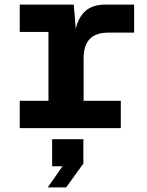

<svg xmlns="http://www.w3.org/2000/svg" viewBox="-20 -558 640 836"><path d="M66 0V-119H191V-419H66V-538H301L310 -433Q322 -484 353 -511Q384 -538 440 -538H564V-416H453Q397 -416 370.5 -388Q344 -360 344 -304V-119H506V0ZM188 258 252 166H207V48H343V154L268 258Z"/></svg>

Font: Geist Mono ExtraBold
Style: Regular
Weight: 800
Monospace: yes
Designer: Basement.studio, Andrés Briganti, Mateo Zaragoza
Foundry: Basement.studio, Vercel, Andrés Briganti, Guido Ferreyra, Mateo Zaragoza
Version: Version 1.500; ttfautohint (v1.8.4.7-5d5b)